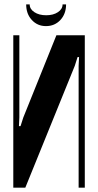

<svg xmlns="http://www.w3.org/2000/svg" viewBox="-20 -861 449 881"><path d="M267.1 -840.8H283.2Q283.2 -797.4 257.1 -769.3Q231 -741.2 190.9 -741.2Q151.9 -741.2 126 -769.3Q100.1 -797.4 100.1 -840.8H116.2Q116.2 -819.3 137.7 -805.2Q159.2 -791 191.9 -791Q224.6 -791 245.8 -805.2Q267.1 -819.3 267.1 -840.8ZM238.8 -699.2H369.1V0H340.8V-559.1L342.8 -599.1H335.9L323.2 -559.1L96.2 0H41V-699.2H68.8V-321.8L66.9 -282.2H74.2L86.9 -321.8Z"/></svg>

Font: Moniqa Black Heading
Style: Regular
Weight: 900
Designer: Rajesh Rajput
Foundry: Rajesh Rajput
Version: Version 1.000